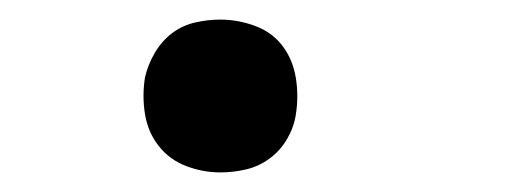

<svg xmlns="http://www.w3.org/2000/svg" viewBox="-20 -168 540 196"><path d="M205 8Q187 8 170 1.5Q153 -5 142 -19Q131 -33 128 -51.5Q125 -70 128 -89Q131 -102 138 -114Q145 -126 155.5 -134Q166 -142 179 -145Q192 -148 205 -148Q223 -148 240.5 -141.5Q258 -135 268.5 -121Q279 -107 282 -88.5Q285 -70 282 -51Q280 -38 273 -26Q266 -14 255 -6Q244 2 231 5Q218 8 205 8Z"/></svg>

Font: Iosevka Term Curly
Style: Italic
Weight: 400
Italic angle: -9°
Designer: Belleve Invis
Foundry: Belleve Invis
Version: Version 32.3.0